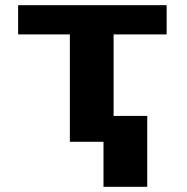

<svg xmlns="http://www.w3.org/2000/svg" viewBox="-20 -548 723 742"><path d="M624 -415V-528H50V-415H250V0H419V-415ZM549 174V-100H380V174Z"/></svg>

Font: Asimov
Style: XWid
Weight: 500
Designer: Google
Version: Version 2.000980; 2014